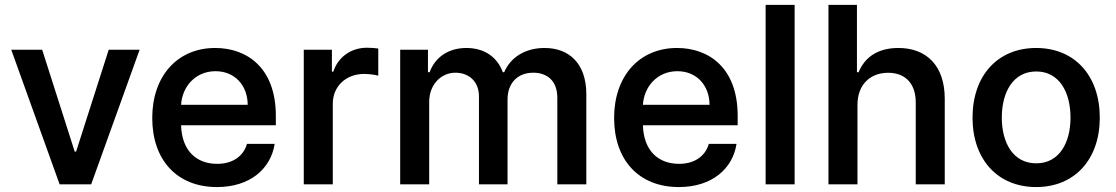

<svg xmlns="http://www.w3.org/2000/svg" viewBox="-20 -747 4521 778"><path d="M545.8 -545.5H420.5L288.4 -132.8H282.7L150.9 -545.5H25.6L221.6 0H349.4Z M859.4 11C992.5 11 1077.4 -62.5 1093 -164.1H980.8C966.3 -113.3 921.9 -83.1 860.4 -83.1C773.4 -83.1 716.6 -138.8 713.8 -239.3H1097.7V-277.7C1097.7 -471.9 981.2 -552.6 851.9 -552.6C697.8 -552.6 596.9 -437.5 596.9 -269.2C596.9 -99.1 696.4 11 859.4 11ZM713.8 -322.4C718 -396 772 -458.5 853.3 -458.5C931.5 -458.5 983.3 -400.9 983.7 -322.4Z M1210.9 0H1328.5V-326.7C1328.5 -397.4 1382.1 -447.4 1455.3 -447.4C1476.9 -447.4 1502.8 -443.5 1512.8 -440.3V-550.4C1501.4 -552.2 1480.8 -553.6 1467 -553.6C1403.8 -553.6 1350.5 -517.4 1330.6 -456.7H1324.9V-545.5H1210.9Z M1601.6 0H1719.1V-334.2C1719.1 -404.5 1767.4 -452.4 1825.3 -452.4C1881.7 -452.4 1920.8 -414.8 1920.8 -356.9V0H2036.6V-344.1C2036.6 -407.7 2074.9 -452.4 2141 -452.4C2194.6 -452.4 2238.3 -421.9 2238.3 -350.9V0H2355.8V-365.8C2355.8 -489.3 2286.2 -552.6 2186.8 -552.6C2107.6 -552.6 2048.3 -514.2 2023.1 -454.5H2017.4C1995 -515.6 1943.2 -552.6 1870 -552.6C1797.6 -552.6 1743.6 -516 1720.9 -454.5H1714.1V-545.5H1601.6Z M2730.8 11C2864 11 2948.9 -62.5 2964.5 -164.1H2852.3C2837.7 -113.3 2793.3 -83.1 2731.9 -83.1C2644.9 -83.1 2588.1 -138.8 2585.2 -239.3H2969.1V-277.7C2969.1 -471.9 2852.6 -552.6 2723.4 -552.6C2569.2 -552.6 2468.4 -437.5 2468.4 -269.2C2468.4 -99.1 2567.8 11 2730.8 11ZM2585.2 -322.4C2589.5 -396 2643.5 -458.5 2724.8 -458.5C2802.9 -458.5 2854.8 -400.9 2855.1 -322.4Z M3199.9 -727.3H3082.4V0H3199.9Z M3454.5 -321.7C3454.5 -404.5 3506.4 -452.1 3578.8 -452.1C3649.1 -452.1 3691.1 -407.7 3690.7 -330.6V0H3808.2V-346.9C3808.2 -481.2 3733.7 -552.6 3620.7 -552.6C3536.6 -552.6 3484.4 -515.3 3459.2 -454.5H3452.4V-727.3H3337V0H3454.5Z M4178.6 11C4335.2 11 4436.4 -101.6 4436.4 -270.2C4436.4 -440 4335.2 -552.6 4178.6 -552.6C4022 -552.6 3920.8 -440 3920.8 -270.2C3920.8 -101.6 4022 11 4178.6 11ZM4039.4 -270.6C4039.4 -372.9 4084.9 -457.4 4179 -457.4C4272.4 -457.4 4317.8 -372.9 4317.8 -270.6C4317.8 -168.7 4272.4 -85.2 4179 -85.2C4084.9 -85.2 4039.4 -168.7 4039.4 -270.6Z"/></svg>

Font: Magic Ui Pro Semi Bold
Style: Regular
Weight: 600
Designer: Stefan Endress, Andreas Faust
Version: Version 1.000;FEAKit 1.0